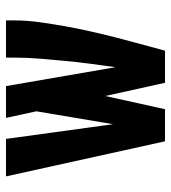

<svg xmlns="http://www.w3.org/2000/svg" viewBox="15 -585 570 640"><g transform="rotate(-90 300.0 -265.0)"><path d="M149 0 32 -530H157L206 -173L249 -429L227 -530H333L396 -165Q402 -207 407.5 -249Q413 -291 417 -333.5Q421 -376 424.5 -418.5Q428 -461 428 -504V-530H552V-504Q552 -461 546 -418Q540 -375 532.5 -333Q525 -291 515.5 -249Q506 -207 495.5 -165.5Q485 -124 473.5 -82.5Q462 -41 451 0H344L300 -199L256 0Z"/></g></svg>

Font: Iosevka Curly Slab XBdEx
Style: Regular
Weight: 800
Width: 7
Monospace: yes
Designer: Belleve Invis
Foundry: Belleve Invis
Version: Version 11.0.0; ttfautohint (v1.8.3)